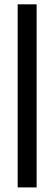

<svg xmlns="http://www.w3.org/2000/svg" viewBox="-20 -753 243 870"><path d="M60.1 96.2V-733.4H146V96.2Z"/></svg>

Font: Pontano Sans
Style: Regular
Weight: 400
Designer: Vernon Adams
Foundry: Vernon Adams
Version: Version 2.001